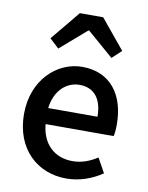

<svg xmlns="http://www.w3.org/2000/svg" viewBox="-85 -802 673 875"><g transform="rotate(10 252.0 -364.5)"><path d="M213 -741 101 -605 144 -565 265 -670H269L390 -565L433 -605L321 -741ZM42 -245C42 -83 148 12 282 12C345 12 402 -10 448 -41L411 -108C375 -85 339 -71 296 -71C213 -71 155 -125 147 -216H462C465 -228 467 -249 467 -270C467 -408 397 -502 267 -502C152 -502 42 -404 42 -245ZM374 -290H146C156 -373 209 -419 269 -419C338 -419 374 -371 374 -290Z"/></g></svg>

Font: Cambridge Sans Medium
Style: Regular
Weight: 500
Version: Version 2.020;PS 002.020;hotconv 1.0.88;makeotf.lib2.5.64775